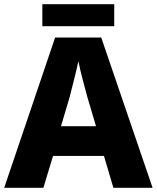

<svg xmlns="http://www.w3.org/2000/svg" viewBox="-20 -896 748 916"><path d="M525 -876H182V-771H525ZM521 0H708L463 -717H243L0 0H187L233 -152H476ZM397 -432 438 -294H271L312 -432C323 -474 344 -557 354 -604C362 -560 388 -465 397 -432Z"/></svg>

Font: Noto Sans Thai Looped ExtraBold
Style: Regular
Weight: 800
Designer: Cadson Demak Team
Foundry: Cadson Demak Co., Ltd.
Version: Version 1.001